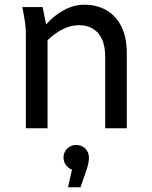

<svg xmlns="http://www.w3.org/2000/svg" viewBox="-20 -545 644 816"><path d="M75 -515H161L176 -441Q209 -479 251.5 -502Q294 -525 340 -525Q391 -525 431.5 -502Q472 -479 495.5 -433Q519 -387 519 -316V0H427V-304Q427 -351 412.5 -380.5Q398 -410 373 -424Q348 -438 316 -438Q281 -438 247 -421Q213 -404 182 -374V0H90V-393Q90 -414 88.5 -431.5Q87 -449 83 -471ZM358 125Q358 139 354.5 153.5Q351 168 343 191L322 251H269L286 176Q270 170 260 156Q250 142 250 125Q250 102 265.5 86.5Q281 71 304 71Q327 71 342.5 86.5Q358 102 358 125Z"/></svg>

Font: Radio Canada
Style: Regular
Weight: 400
Designer: Charles Daoud, Etienne Aubert Bonn, Alexandre Saumier Demers, Jacques Le Bailly
Foundry: Radio-Canada
Version: Version 2.104;gftools[0.9.28.dev5+ged2979d]